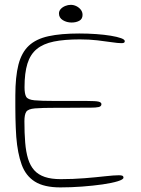

<svg xmlns="http://www.w3.org/2000/svg" viewBox="-20 -758 598 814"><path d="M236 36.5Q167 36.5 128 12Q89 -12.5 71.8 -60.2Q54.5 -108 49 -177.5Q47.5 -196.5 46.8 -216.8Q46 -237 45.5 -258.8Q45 -280.5 45 -304Q45 -327.5 45 -352.5Q45 -432.5 58.2 -484Q71.5 -535.5 102.2 -564.2Q133 -593 185.5 -604.5Q238 -616 316 -616Q353 -616 387.8 -613.5Q422.5 -611 449.8 -606.5Q477 -602 493 -596.2Q509 -590.5 509 -583.5Q509 -578.5 505.5 -576.8Q502 -575 495 -575Q480 -575 453.8 -579Q427.5 -583 393 -587Q358.5 -591 318.5 -591Q253 -591 208 -581.8Q163 -572.5 135.8 -550Q108.5 -527.5 96.2 -488Q84 -448.5 84 -388.5Q84 -360 91 -347.8Q98 -335.5 125.8 -332.8Q153.5 -330 216 -330Q225.5 -330 244.2 -330Q263 -330 284.2 -330Q305.5 -330 323.2 -330Q341 -330 348.5 -330Q386.5 -330 398.2 -327Q410 -324 410 -316.5Q410 -307 398.5 -304.2Q387 -301.5 362.5 -301.5Q350.5 -301.5 332.8 -301.5Q315 -301.5 294.8 -301.2Q274.5 -301 255.2 -301Q236 -301 221.5 -301Q157.5 -301 128.2 -298.5Q99 -296 91.2 -284Q83.5 -272 83.5 -244Q83.5 -193.5 86.8 -153.8Q90 -114 99 -84.8Q108 -55.5 125.2 -36.2Q142.5 -17 170 -7.8Q197.5 1.5 237.5 1.5Q290 1.5 339 -2.5Q388 -6.5 426.2 -10.8Q464.5 -15 484 -15Q495 -15 499.2 -12.8Q503.5 -10.5 503.5 -5Q503.5 3 479 10.5Q454.5 18 414.8 23.8Q375 29.5 328 33Q281 36.5 236 36.5ZM283.5 -662.5Q263 -662.5 246.5 -672.5Q230 -682.5 230 -701Q230 -711.5 237.5 -719.8Q245 -728 256.8 -732.8Q268.5 -737.5 280 -737.5Q292.5 -737.5 304 -731.8Q315.5 -726 322.8 -716.5Q330 -707 330 -695Q330 -677.5 316.2 -670Q302.5 -662.5 283.5 -662.5Z"/></svg>

Font: Gluten Thin
Style: Regular
Weight: 100
Designer: Tyler Finck
Foundry: Etcetera Type Company
Version: Version 1.300